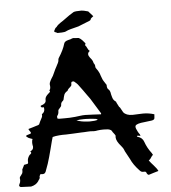

<svg xmlns="http://www.w3.org/2000/svg" viewBox="-66 -881 828 932"><g transform="rotate(-5 347.5 -415.0)"><path d="M417 -322.8V-324.7L371.6 -398.4L364.7 -408.2L357.9 -417.5L338.9 -444.3L319.3 -470.7Q316.4 -475.1 310.5 -480.5L299.8 -489.7Q298.8 -490.2 295.9 -490.7Q293.5 -490.7 292 -490.2Q289.6 -490.2 288.1 -488.8Q286.6 -487.8 286.6 -486.3L285.6 -482.4V-478Q285.6 -472.7 283.7 -470.2L278.3 -464.4L272 -459Q265.6 -452.6 264.2 -447.3Q252.9 -441.4 248 -431.6L245.1 -422.9L242.7 -413.6L242.2 -410.2L241.2 -406.7Q239.7 -402.8 237.3 -400.9Q227.5 -393.6 227.5 -381.8V-381.3Q227.5 -375 219.7 -367.7Q211.4 -360.4 211.4 -354V-352.5Q211.4 -339.8 204.1 -330.6Q202.6 -328.6 202.6 -324.7L203.6 -321.3V-317.9L209 -316.4L213.4 -315.9H238.8L264.2 -316.4Q292 -317.9 314 -321.3Q326.7 -323.2 340.3 -323.2L377.9 -321.8L397 -320.8L416.5 -319.8ZM346.7 -290.5Q353.5 -290 359.9 -290Q383.3 -290 397.9 -294.4Q396.5 -297.9 391.1 -299.3L386.2 -300.3L380.9 -300.8L360.8 -302.7L340.3 -303.7H330.6Q311.5 -303.7 294.9 -300.8Q317.9 -292 346.7 -290.5ZM507.8 -346.7 509.3 -346.2 510.3 -345.7 524.4 -320.3Q538.1 -303.7 568.8 -303.7Q574.7 -303.7 581.5 -304.2L606 -305.2Q613.3 -305.7 620.6 -305.7Q647.9 -305.7 674.3 -297.4L672.9 -278.8Q671.9 -270 658.2 -268.1Q639.2 -265.1 623.5 -263.7Q584 -260.3 578.6 -249.5Q577.6 -247.6 577.6 -245.1Q577.6 -236.8 586.9 -219.7L591.3 -212.4L596.2 -205.6L596.7 -202.6L597.7 -201.2V-198.7Q589.8 -200.2 584 -201.2Q580.6 -199.7 580.6 -197.8Q581.5 -196.3 584.5 -195.3Q606.9 -189 613.8 -168.5Q624.5 -137.7 645 -111.3L647.5 -106.9L650.4 -101.6Q645 -98.1 640.6 -90.3L636.7 -84.5Q634.3 -81.5 631.3 -79.1L629.9 -77.6L627.4 -76.7Q631.3 -70.8 638.2 -63L649.9 -49.8Q665 -33.2 669.9 -21.5L645 -14.2L621.6 -6.8Q616.2 -8.3 612.8 -14.2L610.8 -19.5Q608.4 -22.5 606 -23.9H594.7Q591.8 -23.9 589.8 -24.4Q584 -26.4 578.6 -32.7Q549.8 -63 537.6 -91.3Q534.7 -98.1 528.3 -108.4L519 -125.5L515.6 -131.8L513.2 -138.2Q510.7 -146 501 -157.2Q477.1 -184.1 477.1 -202.6Q477.1 -205.1 477.5 -207.5Q478 -208.5 478 -209Q478 -210.4 477.1 -211.9L474.6 -216.3L468.8 -224.1Q464.8 -228.5 463.4 -231.9Q460 -241.2 443.4 -244.1Q434.6 -245.1 424.8 -245.1H418L405.8 -244.6L392.6 -243.2L384.3 -241.7Q378.9 -241.2 375.5 -241.2Q367.2 -242.2 357.9 -242.2Q351.1 -242.2 344.2 -241.7L328.1 -240.7L312.5 -240.2L274.9 -238.3L238.3 -236.8H222.2L205.1 -235.8Q186.5 -234.4 172.9 -230.5L167.5 -211.9L157.7 -173.8L147.5 -135.7L137.7 -103L126 -70.8L124.5 -66.4L121.6 -61.5Q117.7 -55.2 107.9 -55.2Q103.5 -55.2 98.1 -56.2L94.7 -49.8Q92.8 -46.4 92.8 -43.9Q93.3 -42.5 93.3 -41Q93.3 -37.1 90.8 -32.7L86.9 -27.8L84 -22.5Q72.3 -5.4 47.9 0Q37.6 -0.5 22.5 -1L-2.4 -2Q-9.8 -4.9 -9.8 -10.3Q-9.8 -12.7 -7.8 -16.1Q-2.4 -25.4 -2.4 -35.6Q-2.4 -39.1 -2.9 -42Q-3.4 -43.5 -3.4 -44.9Q-3.4 -48.8 -1.5 -51.8L1.5 -55.7L4.9 -60.1Q9.3 -65.4 10.7 -68.8Q11.7 -71.8 12.2 -77.1V-85.4L11.7 -85L20 -101.6L22.9 -107.9Q25.4 -108.4 30.8 -109.4L35.2 -110.4L41.5 -111.8L43 -116.7Q43.5 -118.7 43.5 -119.6Q43.5 -121.1 43 -122.1V-125.5Q43 -139.2 53.7 -153.3L57.6 -156.2L61.5 -160.2Q62.5 -161.6 62.5 -163.1Q62.5 -166 59.1 -168.5V-170.4Q73.7 -177.2 73.7 -189.5V-194.3L72.3 -199.7Q71.3 -207 71.3 -210.4Q71.3 -222.7 74.7 -229.5L64.5 -232.9Q58.6 -234.9 55.2 -236.8Q52.2 -238.3 49.3 -241.2L43.9 -246.1L48.3 -250Q68.4 -255.4 69.8 -258.3V-259.3Q69.8 -262.7 62 -272.9L60.5 -275.9L60.1 -277.3L58.6 -279.3L80.1 -285.6L100.6 -292Q113.8 -294.9 114.3 -300.8Q116.2 -305.7 119.1 -311.5L124.5 -321.8Q130.9 -331.5 130.9 -339.4Q130.9 -340.8 130.4 -342.8V-344.7L132.3 -346.7Q144 -354.5 144 -368.7Q144 -373 143.1 -377.9H137.7Q133.8 -377.9 132.3 -378.4Q130.4 -379.4 127.4 -384.8L128.9 -386.7Q129.9 -387.7 130.4 -387.7Q154.3 -394.5 154.3 -410.2V-415.5Q154.3 -428.2 170.4 -441.9L174.3 -445.3L177.2 -448.2Q179.2 -450.2 179.2 -451.7Q179.2 -453.6 177.2 -455.6L176.8 -456.5V-457.5Q182.1 -462.9 182.1 -470.7V-478L181.2 -484.9V-486.3Q181.2 -495.1 187.5 -505.9L193.4 -516.1L199.7 -525.9L209 -545.9L214.4 -557.6L220.7 -569.3L225.1 -578.1L229.5 -586.4Q233.4 -594.7 233.4 -601.6V-604L234.4 -606.9L235.8 -609.9Q259.8 -647 268.1 -676.8Q271 -688.5 289.6 -692.9Q294.4 -693.8 301.3 -695.8L306.6 -698.2L313.5 -700.2L319.3 -699.7L326.7 -699.2L340.8 -698.2Q350.1 -693.8 357.9 -685.1L364.3 -677.7Q367.2 -673.8 370.1 -670.9Q371.1 -670.4 371.1 -668.5L369.6 -664.1L368.7 -662.6V-660.2Q371.6 -657.2 374 -653.3L377.9 -645.5Q382.3 -635.3 388.7 -630.9L389.6 -631.3Q379.4 -625 379.4 -615.7Q379.4 -607.9 387.2 -598.1L391.6 -592.8L395.5 -587.4Q399.4 -581.5 400.9 -575.7L402.3 -570.3L405.8 -565.4Q408.7 -559.6 408.7 -555.2V-552.2Q408.7 -547.9 412.6 -543Q420.9 -532.7 427.2 -518.6L431.6 -505.4L436.5 -492.7Q438 -487.3 442.4 -480.5L450.2 -468.3L453.1 -463.9Q455.6 -461.4 455.6 -459.5L456.1 -455.6V-451.2Q457 -445.8 458 -442.9Q459.5 -440.4 463.4 -436.5L466.3 -433.1L468.8 -429.7L471.7 -421.4L473.1 -413.1L475.6 -403.3L478.5 -393.6Q482.4 -382.8 492.2 -376Q494.6 -375 495.6 -372.1V-369.6L497.1 -367.2ZM229.5 -736.3Q226.1 -736.8 225.1 -740.2Q225.1 -743.2 225.6 -744.6L227.1 -745.6Q231 -756.8 238.3 -760.7Q244.1 -771 271 -787.6Q310.5 -816.9 326.7 -825.7Q335 -829.6 365.7 -829.6Q373.5 -829.6 397.9 -822.8Q401.4 -819.8 415 -803.7L420.4 -797.4Q415.5 -793.9 410.9 -790Q406.2 -786.1 406.2 -782.2Q406.2 -780.3 400.4 -776.9Q389.6 -772.5 344.2 -754.4Q294.9 -742.7 285.4 -737.3Q275.9 -731.9 261.7 -731.9L240.2 -731.4Q231.9 -736.3 229.5 -736.3Z"/></g></svg>

Font: Kurland
Style: Regular
Weight: 400
Designer: GGBot
Version: 0.22